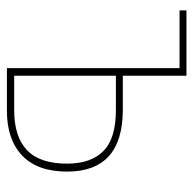

<svg xmlns="http://www.w3.org/2000/svg" viewBox="-22 -537 559 555"><g transform="rotate(90 257.5 -259.5)"><path d="M476 -174Q476 -88 429.5 -44Q383 0 301 0H177V-499H10V-519H199V-335H297Q476 -335 476 -174ZM453 -174Q453 -243 416.5 -279Q380 -315 298 -315H199V-21H299Q375 -21 414 -58Q453 -95 453 -174Z"/></g></svg>

Font: Fira Sans Condensed Thin
Style: Regular
Weight: 250
Width: 3
Designer: Carrois Corporate & Edenspiekermann AG
Foundry: Carrois Corporate GbR & Edenspiekermann AG
Version: Version 4.203